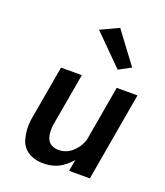

<svg xmlns="http://www.w3.org/2000/svg" viewBox="-138 -834 805 937"><g transform="rotate(20 264.5 -366.0)"><path d="M230 -697 382 -545 445 -579 324 -741ZM328 0H436L516 -460H408L358 -172C353 -157 346 -143 337 -130C314 -98 283 -78 245 -78C244 -78 242 -78 241 -78C180 -82 177 -129 177 -161C177 -167 178 -173 178 -180L227 -460H119L68 -168C67 -156 66 -145 66 -134C66 -114 69 -93 75 -70C87 -26 128 9 197 9C233 9 265 0 292 -18C309 -30 325 -44 339 -60Z"/></g></svg>

Font: Jost Medium
Style: Italic
Weight: 500
Italic angle: -5°
Version: Version 3.710